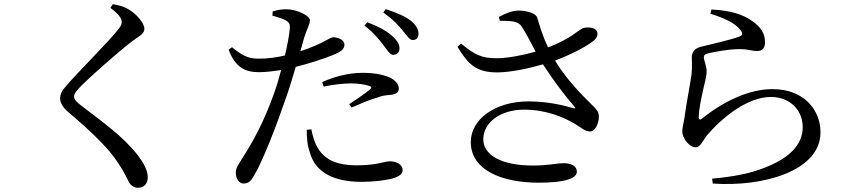

<svg xmlns="http://www.w3.org/2000/svg" viewBox="-20 -823 4040 907"><path d="M555 -719C555 -706 549 -696 532 -676C488 -621 342 -476 291 -415C273 -396 264 -377 264 -359C264 -338 276 -316 302 -294C422 -192 496 -119 540 -50C568 -8 578 16 589 37C597 52 612 64 631 64C664 64 678 42 678 14C678 -17 659 -54 629 -92C559 -181 465 -246 364 -324C342 -341 330 -353 330 -367C330 -379 337 -390 365 -419C407 -461 535 -575 604 -628C641 -655 662 -663 662 -687C662 -715 622 -761 580 -783C560 -794 538 -799 513 -803L501 -786C539 -758 555 -737 555 -719Z M1702 -702C1746 -668 1772 -635 1792 -609C1810 -585 1822 -564 1838 -564C1855 -564 1867 -575 1867 -593C1868 -612 1858 -630 1834 -652C1807 -677 1767 -698 1715 -718ZM1509 -414C1553 -423 1598 -429 1638 -429C1668 -429 1702 -425 1725 -417C1734 -414 1737 -409 1730 -403C1718 -390 1662 -352 1630 -331L1641 -315C1676 -330 1722 -351 1756 -360C1782 -370 1799 -373 1817 -374C1847 -376 1864 -384 1864 -405C1864 -422 1852 -440 1827 -454C1804 -466 1759 -479 1693 -479C1623 -479 1551 -458 1502 -435ZM1414 -635C1428 -684 1444 -707 1444 -727C1443 -751 1380 -778 1337 -779C1311 -780 1291 -776 1268 -769L1267 -749C1288 -743 1310 -737 1328 -728C1346 -718 1351 -710 1349 -686C1346 -657 1338 -611 1326 -561C1288 -552 1243 -545 1198 -546C1151 -546 1121 -563 1076 -600L1060 -588C1093 -502 1140 -482 1204 -482C1236 -482 1274 -487 1308 -492C1298 -454 1287 -416 1275 -383C1227 -247 1173 -150 1126 -78C1108 -46 1094 -34 1094 -7C1094 20 1109 44 1130 44C1155 44 1166 31 1181 5C1223 -66 1287 -232 1331 -361C1348 -408 1363 -460 1377 -507C1446 -524 1521 -550 1545 -560C1593 -579 1607 -591 1607 -612C1607 -636 1574 -647 1555 -647C1546 -647 1534 -640 1518 -631C1488 -615 1449 -597 1399 -581ZM1429 -210C1429 -177 1431 -138 1444 -102C1470 -7 1560 36 1687 36C1748 36 1793 29 1823 23C1856 15 1882 3 1882 -19C1882 -48 1850 -61 1822 -61C1796 -61 1762 -42 1665 -42C1581 -42 1520 -63 1485 -118C1465 -148 1456 -184 1451 -212ZM1791 -764C1838 -730 1861 -705 1881 -680C1902 -656 1913 -634 1930 -634C1946 -634 1957 -644 1957 -663C1957 -684 1947 -703 1921 -725C1895 -745 1855 -763 1802 -780Z M2341 -725C2398 -724 2427 -724 2444 -698C2465 -667 2487 -623 2510 -579C2451 -562 2377 -548 2328 -548C2252 -547 2220 -567 2158 -617L2141 -602C2193 -518 2229 -480 2333 -481C2398 -482 2482 -501 2545 -519C2592 -446 2646 -374 2693 -320C2701 -311 2699 -310 2688 -312C2645 -325 2568 -344 2476 -344C2321 -344 2204 -261 2204 -152C2204 -19 2351 40 2525 40C2656 40 2705 18 2705 -12C2705 -39 2678 -52 2644 -52C2608 -52 2572 -41 2498 -41C2346 -41 2263 -92 2263 -165C2263 -245 2345 -305 2455 -305C2560 -305 2642 -270 2699 -236C2728 -218 2744 -202 2768 -202C2794 -202 2810 -245 2809 -275C2808 -294 2800 -305 2776 -328C2716 -386 2650 -457 2602 -537C2683 -567 2757 -607 2787 -633C2803 -647 2807 -667 2797 -680C2784 -694 2754 -696 2734 -690C2707 -678 2677 -640 2569 -599C2545 -649 2532 -692 2518 -739C2513 -759 2472 -773 2429 -773C2402 -773 2370 -761 2337 -743Z M3477 -682C3490 -666 3489 -657 3475 -651C3437 -636 3340 -614 3291 -602C3258 -594 3248 -573 3248 -551C3248 -528 3251 -504 3246 -466C3239 -417 3221 -327 3214 -271C3210 -242 3203 -220 3203 -202C3203 -187 3211 -166 3225 -151C3239 -135 3252 -127 3266 -127C3289 -127 3301 -160 3319 -183C3391 -267 3510 -365 3622 -365C3708 -365 3772 -306 3772 -222C3772 -147 3719 -66 3537 -12C3491 2 3417 15 3344 21L3347 44C3582 61 3856 -14 3856 -198C3856 -301 3781 -402 3629 -402C3515 -402 3395 -342 3295 -262C3287 -256 3282 -257 3281 -268C3281 -312 3294 -361 3303 -405C3310 -439 3319 -464 3318 -490C3317 -512 3305 -539 3305 -551C3305 -561 3309 -568 3326 -571C3351 -577 3419 -591 3473 -591C3517 -591 3529 -582 3557 -582C3582 -582 3594 -597 3594 -623C3594 -664 3575 -697 3527 -728C3491 -752 3436 -774 3341 -778L3336 -758C3397 -739 3451 -716 3477 -682Z"/></svg>

Font: Noto Serif SC Medium
Style: Regular
Weight: 500
Designer: Ryoko NISHIZUKA 西塚涼子 (kana & ideographs); Frank Grießhammer (Latin, Greek & Cyrillic); Wenlong ZHANG 张文龙 (bopomofo); San
Foundry: Adobe Systems Incorporated
Version: Version 1.001;PS 1.001;hotconv 16.6.54;makeotf.lib2.5.65590